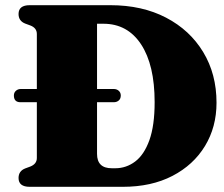

<svg xmlns="http://www.w3.org/2000/svg" viewBox="-20 -720 864 740"><path d="M51.5 -34Q51.5 -61 77.5 -71L96.5 -78Q122 -88 122 -111V-326H59Q33.5 -326 33.5 -352Q33.5 -363 41.2 -370Q49 -377 60 -377H122V-589Q122 -612.5 96.5 -622L77.5 -629Q51.5 -639 51.5 -666Q51.5 -700 94.5 -700H405Q528 -700 620 -652Q712 -604 763.2 -519.2Q814.5 -434.5 814.5 -324Q814.5 -230.5 770 -157.2Q725.5 -84 644.5 -42Q563.5 0 453.5 0H94.5Q51.5 0 51.5 -34ZM424 -71.5Q466.5 -71.5 501 -97.5Q535.5 -123.5 555.8 -179.8Q576 -236 576 -326.5Q576 -469.5 523.8 -549Q471.5 -628.5 378.5 -628.5H354V-377H418.5Q430 -377 437.8 -370Q445.5 -363 445.5 -352Q445.5 -339.5 437.8 -332.8Q430 -326 418.5 -326H354V-127Q354 -71.5 411 -71.5Z"/></svg>

Font: Fraunces 9pt S000 Black
Style: Regular
Weight: 900
Version: Version 1.000; ttfautohint (v1.8.3)